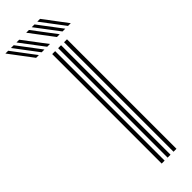

<svg xmlns="http://www.w3.org/2000/svg" viewBox="-443 -983 992 992"><g transform="rotate(-45 53.0 -486.5)"><path d="M133 0V-800H154.5V0ZM46.5 0V-800H68V0ZM89.8 0V-800H111.2V0ZM55 -845 -41.8 -973H-21.5L75.2 -845ZM-26 -845 -122.5 -973H-102.2L-5.8 -845ZM14.5 -845 -82 -973H-61.8L34.8 -845ZM207.2 -845 110.5 -973H130.8L227.2 -845ZM126.2 -845 29.5 -973H49.8L146.5 -845ZM166.8 -845 70 -973H90.2L187 -845Z"/></g></svg>

Font: Big Shoulders Inline Display Thin
Style: Bold
Weight: 700
Version: Version 2.002